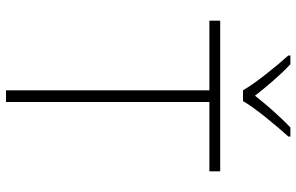

<svg xmlns="http://www.w3.org/2000/svg" viewBox="-194 -794 988 640"><g transform="rotate(90 300.0 -474.0)"><path d="M281 -790H317C341 -832 398 -900 435 -941V-948H405C369 -914 328 -867 299 -830C270 -867 231 -914 194 -948H165V-941C202 -900 257 -832 281 -790ZM281 0H320V-678H551V-714H49V-678H281Z"/></g></svg>

Font: Noto Sans Mono ExtraLight
Style: Regular
Weight: 200
Designer: Monotype Design Team
Foundry: Monotype Imaging Inc.
Version: Version 2.014